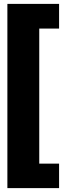

<svg xmlns="http://www.w3.org/2000/svg" viewBox="-20 -844 336 988"><path d="M284 -824V-697H182V-2H284V124H18V-824Z"/></svg>

Font: Fira Sans Condensed ExtraBold
Style: Regular
Weight: 800
Width: 3
Designer: Carrois Corporate & Edenspiekermann AG
Foundry: Carrois Corporate GbR & Edenspiekermann AG
Version: Version 4.203